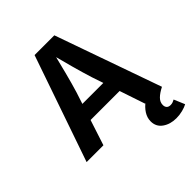

<svg xmlns="http://www.w3.org/2000/svg" viewBox="-252 -880 1242 1242"><g transform="rotate(-45 369.5 -259.0)"><path d="M23.9 0 275.4 -727.5H456.1L712.9 0H558.6L436 -364.3Q416 -427.7 394.8 -505.1Q373.5 -582.5 349.1 -677.2H378.9Q355.5 -582 335.4 -504.2Q315.4 -426.3 296.4 -364.3L177.7 0ZM175.8 -174.3V-285.6H561.5V-174.3ZM635.3 210.4Q580.1 210.4 541.5 183.1Q502.9 155.8 502.9 106.9Q502.9 73.7 522 43.9Q541 14.2 571.8 -7.8L713.4 0Q674.8 19.5 654.1 40.3Q633.3 61 633.3 87.4Q633.3 104 642.3 113.8Q651.4 123.5 669.4 123.5Q680.7 123.5 690.2 120.1Q699.7 116.7 708 111.8L739.3 186Q721.7 195.8 693.4 203.1Q665 210.4 635.3 210.4Z"/></g></svg>

Font: Inter Cardless
Style: Bold
Weight: 700
Designer: Rasmus Andersson
Foundry: rsms
Version: Version 4.001;git-9221beed3